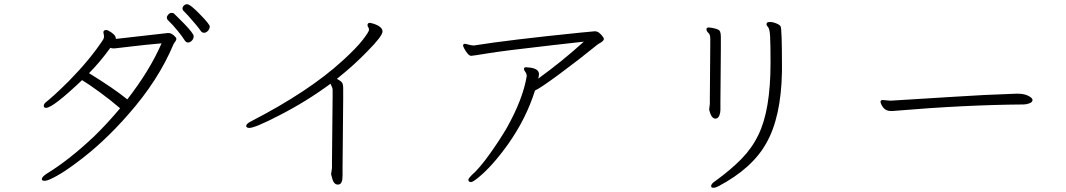

<svg xmlns="http://www.w3.org/2000/svg" viewBox="-20 -822 5040 908"><path d="M906 -706Q922 -687 928.5 -677Q935 -667 945 -667Q955 -667 963.5 -676.5Q972 -686 972 -696.5Q972 -707 926 -754Q907 -774 890 -788Q873 -802 864.5 -802Q856 -802 849.5 -795.5Q843 -789 843 -781.5Q843 -774 852.5 -766Q862 -758 906 -706ZM869 -621Q879 -621 887.5 -630Q896 -639 896 -651Q896 -663 851 -710Q833 -728 819 -742Q805 -756 802 -758.5Q799 -761 791 -761Q783 -761 776 -753.5Q769 -746 769 -739Q769 -732 774 -727Q797 -705 820.5 -676Q844 -647 851.5 -634Q859 -621 869 -621ZM528 -638V-640Q528 -654 506 -669Q490 -680 483 -680Q476 -680 472.5 -677.5Q469 -675 469 -669L472 -651Q472 -642 468 -635Q407 -542 307 -440Q266 -399 237 -373Q208 -347 197.5 -339Q187 -331 187 -321.5Q187 -312 198 -312Q230 -312 368 -443Q397 -426 450.5 -387Q504 -348 548 -310Q487 -237 424 -176Q305 -64 203 -2Q178 14 178 25V28Q180 33 193 33Q206 33 245.5 11.5Q285 -10 340 -51Q467 -144 586 -280Q730 -443 801 -614Q803 -618 806 -621.5Q809 -625 811.5 -629.5Q814 -634 814 -639Q814 -644 801.5 -655Q789 -666 775 -666ZM502 -596Q508 -593 517 -593L530 -594Q542 -595 603 -602.5Q664 -610 744 -617Q688 -488 582 -352Q521 -402 401 -476Q451 -526 502 -596Z M1159 -217Q1186 -217 1302 -277Q1429 -342 1543 -426Q1546 -419 1549.5 -411.5Q1553 -404 1553 -398V-367L1550 -60V-27L1546 0V3Q1547 5 1550 17Q1557 51 1578 51L1584 50Q1600 46 1600 9V-26L1603 -354V-408Q1603 -422 1598 -430.5Q1593 -439 1573 -449Q1656 -515 1720 -582Q1789 -652 1789 -673Q1789 -696 1746 -710Q1731 -714 1730 -714Q1718 -714 1718 -703Q1718 -698 1721.5 -693.5Q1725 -689 1725 -680.5Q1725 -672 1695.5 -633.5Q1666 -595 1600 -535Q1442 -390 1167 -248Q1144 -237 1144 -225Q1147 -217 1159 -217Z M2458 -497Q2458 -490 2464.5 -481.5Q2471 -473 2471 -462Q2453 -353 2376 -216Q2344 -161 2295.5 -93Q2247 -25 2210 7Q2195 22 2195 28Q2195 31 2197 35Q2200 39 2208 39Q2216 39 2243 17Q2308 -36 2382 -139Q2469 -262 2510 -394Q2534 -404 2626 -472Q2668 -503 2714 -538.5Q2760 -574 2783.5 -593.5Q2807 -613 2813 -616Q2836 -628 2836 -638Q2836 -640 2834 -644Q2814 -674 2794 -674H2792Q2774 -672 2728 -668Q2383 -633 2222 -607H2218Q2209 -607 2188 -613Q2181 -615 2179 -615Q2170 -615 2170 -606Q2170 -603 2176 -591.5Q2182 -580 2191 -569Q2200 -558 2208 -558Q2216 -558 2288.5 -570Q2361 -582 2590 -608Q2676 -617 2741 -625Q2640 -533 2525 -450Q2529 -462 2529 -471Q2529 -496 2489 -502Q2475 -504 2467.5 -504Q2460 -504 2459 -500Z M3672 -696Q3669 -704 3652 -711Q3635 -718 3621.5 -718Q3608 -718 3606 -712L3605 -708Q3605 -701 3612.5 -693.5Q3620 -686 3622 -649Q3624 -612 3624 -525Q3624 -300 3566 -183Q3536 -121 3486 -70Q3436 -19 3363 34Q3343 47 3343 58Q3343 66 3353.5 66Q3364 66 3377 59Q3537 -25 3604 -145Q3674 -268 3678 -482V-513Q3678 -678 3672 -696ZM3363 -261Q3376 -261 3382 -276Q3387 -289 3387 -302V-342L3389 -590V-648Q3389 -663 3385.5 -672.5Q3382 -682 3362 -687Q3342 -692 3332 -692Q3323 -692 3321 -686V-684Q3321 -674 3330 -666.5Q3339 -659 3339 -639V-612L3337 -359V-331L3334 -306V-302Q3344 -261 3363 -261Z M4155 -349Q4144 -349 4144 -340Q4144 -336 4149 -326Q4163 -297 4193 -297H4202Q4207 -297 4213 -298Q4543 -326 4821 -328Q4834 -328 4848.5 -333.5Q4863 -339 4863 -349L4862 -353Q4859 -361 4840.5 -370Q4822 -379 4790 -379H4787Q4635 -374 4484.5 -364Q4334 -354 4194 -346H4190Z"/></svg>

Font: LXGW WenKai TC Light
Style: Regular
Weight: 300
Designer: LXGW / Fontworks Inc.
Foundry: LXGW / Fontworks Inc.
Version: Version 1.330